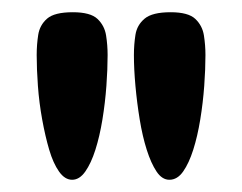

<svg xmlns="http://www.w3.org/2000/svg" viewBox="-20 -705 396 314"><path d="M257 -411Q245 -411 236 -424.5Q227 -438 220 -460Q213 -482 208.5 -509.5Q204 -537 201.5 -564.5Q199 -592 199 -615Q199 -632 201.5 -648Q204 -664 216.5 -674.5Q229 -685 259 -685Q288 -685 299.5 -674Q311 -663 313.5 -647Q316 -631 316 -615Q316 -592 314 -564.5Q312 -537 307.5 -509.5Q303 -482 296 -460Q289 -438 279.5 -424.5Q270 -411 257 -411ZM98 -411Q86 -411 76.5 -424.5Q67 -438 60.5 -460Q54 -482 49 -509.5Q44 -537 42 -564.5Q40 -592 40 -615Q40 -632 42.5 -648Q45 -664 57 -674.5Q69 -685 99 -685Q128 -685 139.5 -674Q151 -663 153.5 -647Q156 -631 156 -615Q156 -592 154 -564.5Q152 -537 147.5 -509.5Q143 -482 136 -460Q129 -438 119.5 -424.5Q110 -411 98 -411Z"/></svg>

Font: Fredoka Medium
Style: Regular
Weight: 500
Designer: Ben Nathan
Foundry: Milena B. Brandão, Ben Nathan
Version: Version 2.001